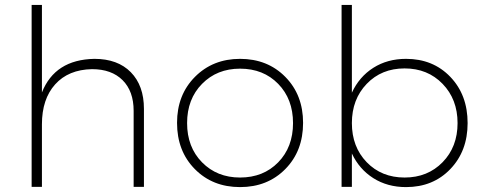

<svg xmlns="http://www.w3.org/2000/svg" viewBox="-20 -762 1975 783"><path d="M365 -522Q460 -522 513.5 -467.5Q567 -413 567 -318V0H525V-310Q525 -390 480 -435Q435 -480 355 -480Q259 -478 205 -418Q151 -358 151 -255V0H109V-742H151V-385Q204 -519 365 -522Z M959 -522Q1071 -522 1143.5 -448.5Q1216 -375 1216 -261Q1216 -146 1143.5 -72.5Q1071 1 959 1Q847 1 774.5 -72.5Q702 -146 702 -261Q702 -375 775 -448.5Q848 -522 959 -522ZM959 -482Q865 -482 804 -420Q743 -358 743 -260Q743 -162 804 -100Q865 -38 959 -38Q1054 -38 1114.5 -100Q1175 -162 1175 -260Q1175 -358 1114.5 -420Q1054 -482 959 -482Z M1636 -522Q1746 -522 1816.5 -448.5Q1887 -375 1887 -260Q1887 -146 1816.5 -72.5Q1746 1 1636 1Q1560 1 1502.5 -35.5Q1445 -72 1415 -136V0H1373V-742H1415V-384Q1445 -449 1502.5 -485.5Q1560 -522 1636 -522ZM1475.5 -100.5Q1536 -38 1630 -38Q1724 -38 1785 -100.5Q1846 -163 1846 -260Q1846 -357 1785 -420Q1724 -483 1630 -483Q1536 -483 1475.5 -420Q1415 -357 1415 -260Q1415 -163 1475.5 -100.5Z"/></svg>

Font: Montserrat Ultra Light
Style: Regular
Weight: 200
Designer: Julieta Ulanovsky
Foundry: Julieta Ulanovsky
Version: Version 3.100;PS 003.100;hotconv 1.0.88;makeotf.lib2.5.64775